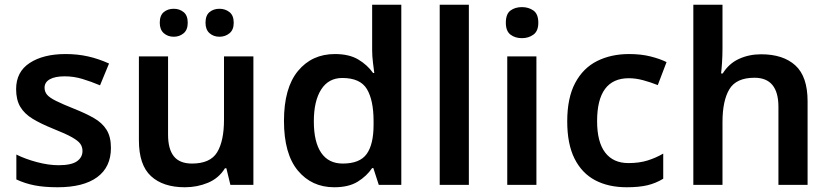

<svg xmlns="http://www.w3.org/2000/svg" viewBox="-20 -780 3504 810"><path d="M448 -156Q448 -75 390 -32.5Q332 10 223 10Q167 10 126 2Q85 -6 49 -23V-128Q87 -109 136 -96Q185 -83 227 -83Q281 -83 304.5 -99.5Q328 -116 328 -143Q328 -160 319 -173Q310 -186 283.5 -201Q257 -216 204 -237Q152 -258 117.5 -279Q83 -300 65.5 -329.5Q48 -359 48 -404Q48 -477 105.5 -514.5Q163 -552 257 -552Q307 -552 351.5 -542Q396 -532 440 -512L402 -420Q364 -436 327.5 -447Q291 -458 253 -458Q212 -458 190 -445.5Q168 -433 168 -410Q168 -393 178.5 -380.5Q189 -368 216 -354.5Q243 -341 293 -321Q341 -302 376 -282Q411 -262 429.5 -232.5Q448 -203 448 -156Z M1049 -542V0H952L935 -70H929Q903 -28 857.5 -9Q812 10 760 10Q668 10 617 -37Q566 -84 566 -188V-542H689V-212Q689 -151 713.5 -120.5Q738 -90 790 -90Q867 -90 896 -137.5Q925 -185 925 -275V-542ZM654 -684Q654 -715 671 -729Q688 -743 713 -743Q737 -743 754.5 -729Q772 -715 772 -684Q772 -654 754.5 -639.5Q737 -625 713 -625Q688 -625 671 -640Q654 -655 654 -684ZM847 -684Q847 -715 864 -729Q881 -743 906 -743Q930 -743 948 -729Q966 -715 966 -684Q966 -654 948 -639.5Q930 -625 906 -625Q881 -625 864 -640Q847 -655 847 -684Z M1390 10Q1295 10 1236.5 -60.5Q1178 -131 1178 -270Q1178 -409 1237 -480.5Q1296 -552 1393 -552Q1453 -552 1491.5 -529Q1530 -506 1554 -472H1559Q1557 -487 1553.5 -515.5Q1550 -544 1550 -568V-760H1673V0H1578L1555 -71H1550Q1527 -37 1489 -13.5Q1451 10 1390 10ZM1426 -90Q1498 -90 1527 -130.5Q1556 -171 1556 -253V-269Q1556 -357 1528 -404Q1500 -451 1424 -451Q1366 -451 1335 -402.5Q1304 -354 1304 -268Q1304 -181 1335 -135.5Q1366 -90 1426 -90Z M1958 0H1835V-760H1958Z M2243 -542V0H2120V-542ZM2182 -750Q2210 -750 2230.5 -735.5Q2251 -721 2251 -684Q2251 -649 2230.5 -634Q2210 -619 2182 -619Q2153 -619 2133.5 -634Q2114 -649 2114 -684Q2114 -721 2133.5 -735.5Q2153 -750 2182 -750Z M2624 10Q2547 10 2491 -19.5Q2435 -49 2404 -110.5Q2373 -172 2373 -268Q2373 -367 2406.5 -430Q2440 -493 2499 -522.5Q2558 -552 2634 -552Q2684 -552 2724 -542Q2764 -532 2792 -518L2755 -421Q2725 -433 2693.5 -441.5Q2662 -450 2633 -450Q2499 -450 2499 -269Q2499 -181 2533 -136.5Q2567 -92 2631 -92Q2677 -92 2712 -103Q2747 -114 2778 -132V-26Q2747 -7 2711.5 1.5Q2676 10 2624 10Z M3028 -576Q3028 -545 3026 -515Q3024 -485 3022 -470H3029Q3055 -512 3097.5 -531.5Q3140 -551 3191 -551Q3284 -551 3335.5 -504Q3387 -457 3387 -353V0H3264V-329Q3264 -452 3163 -452Q3086 -452 3057 -403.5Q3028 -355 3028 -265V0H2905V-760H3028Z"/></svg>

Font: Noto Sans New Tai Lue SemiBold
Style: Regular
Weight: 600
Version: Version 2.003